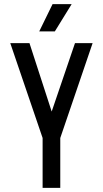

<svg xmlns="http://www.w3.org/2000/svg" viewBox="-20 -915 501 935"><path d="M187.8 -243 345.2 -705H431L273.5 -243ZM187.5 0V-243H273.5V0ZM187.5 -243 30 -705H123.5L273.5 -243ZM247 -762H171L236 -895H329Z"/></svg>

Font: Akshar Light
Style: Regular
Weight: 300
Designer: Tall Chai
Foundry: Tall Chai
Version: Version 1.100